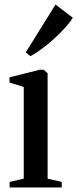

<svg xmlns="http://www.w3.org/2000/svg" viewBox="-20 -829 342 849"><path d="M22.5 0V-24.5L85 -39V-444.5L22 -464V-487L155.5 -520.5H173L190.5 -505.5V-39L253 -24.5V0ZM114 -581 94 -597.5 225.5 -809 302 -750.5Q288.5 -729 266 -704.2Q243.5 -679.5 216.8 -655.5Q190 -631.5 163.5 -612Q137 -592.5 115 -581Z"/></svg>

Font: Merriweather 120pt Medium
Style: Regular
Weight: 500
Version: Version 2.100